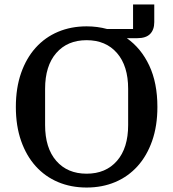

<svg xmlns="http://www.w3.org/2000/svg" viewBox="-20 -828 776 860"><path d="M368 12Q298 12 240 -12.5Q182 -37 140 -83.5Q98 -130 74.5 -197Q51 -264 51 -349Q51 -434 74.5 -501Q98 -568 140 -614.5Q182 -661 240 -685.5Q298 -710 368 -710Q416 -710 460 -698H576V-808H671V-729Q671 -695 652.5 -676Q634 -657 595 -657H548Q612 -612 648.5 -534.5Q685 -457 685 -349Q685 -264 661.5 -197Q638 -130 596 -83.5Q554 -37 496 -12.5Q438 12 368 12ZM368 -50Q454 -50 504 -107.5Q554 -165 554 -268V-430Q554 -533 504 -590.5Q454 -648 368 -648Q282 -648 232 -590.5Q182 -533 182 -430V-268Q182 -165 232 -107.5Q282 -50 368 -50Z"/></svg>

Font: IBM Plex Serif Medium
Style: Regular
Weight: 500
Designer: Mike Abbink, Paul van der Laan, Pieter van Rosmalen
Foundry: Bold Monday
Version: Version 2.5